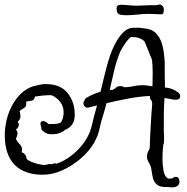

<svg xmlns="http://www.w3.org/2000/svg" viewBox="-20 -738 823 845"><path d="M730 86Q726 86 721.5 85.5Q717 85 713 85H709Q682 85 669.5 73.5Q657 62 653 45Q649 28 646.5 9.5Q644 -9 635 -22Q632 -27 629.5 -33.5Q627 -40 627 -49Q627 -63 633 -73Q639 -83 639 -88Q639 -103 640.5 -131Q642 -159 643.5 -187.5Q645 -216 646 -230Q647 -246 648.5 -263.5Q650 -281 650 -281Q649 -295 644 -298.5Q639 -302 640 -316Q591 -313 543.5 -304Q496 -295 449 -284L437 -241Q425 -207 418.5 -173.5Q412 -140 393 -108Q372 -72 335.5 -40.5Q299 -9 255.5 11Q212 31 168 31Q87 31 44 -13Q1 -57 1 -144Q1 -176 9.5 -211.5Q18 -247 36 -279Q54 -311 81.5 -334Q109 -357 146 -363Q154 -365 162.5 -366.5Q171 -368 181 -368Q246 -368 277.5 -328.5Q309 -289 309 -233Q309 -205 297 -189.5Q285 -174 266 -166Q244 -147 208 -147Q183 -147 170 -161Q160 -166 162 -178Q161 -179 161 -180Q161 -181 160 -182Q158 -190 158 -193Q158 -205 169 -205Q182 -205 192 -193Q194 -193 195 -192.5Q196 -192 197 -192Q208 -192 221 -192.5Q234 -193 245 -197Q260 -212 260 -244Q260 -270 245 -289.5Q230 -309 207 -319H201Q182 -319 168 -317.5Q154 -316 134 -313Q130 -297 119.5 -295Q109 -293 96 -291L95 -290Q97 -275 92.5 -269Q88 -263 81 -259.5Q74 -256 66 -249L67 -245Q70 -235 70 -226Q70 -214 60 -204L58 -202Q63 -194 63 -189Q63 -177 50 -168Q57 -161 57 -151Q57 -146 55 -140Q53 -134 50 -126L51 -124Q57 -113 67 -103Q77 -93 77 -79Q77 -76 76.5 -73.5Q76 -71 75 -68Q96 -61 97 -39L98 -38Q105 -31 120 -25Q135 -19 150.5 -15.5Q166 -12 176 -12Q182 -12 187.5 -14Q193 -16 199 -16Q206 -16 209 -15L210 -16Q221 -22 228 -17Q284 -37 327.5 -83.5Q371 -130 384 -185Q389 -208 395 -230Q401 -252 407 -274L370 -265Q360 -262 353.5 -269Q347 -276 347 -284Q347 -291 352 -296Q354 -305 363 -309Q390 -325 422 -334Q426 -348 429 -361Q432 -374 435 -387Q439 -403 446 -431Q453 -459 463.5 -490.5Q474 -522 489.5 -550.5Q505 -579 524.5 -597.5Q544 -616 569 -616Q581 -616 590 -616Q599 -616 606 -614Q646 -612 665.5 -592.5Q685 -573 693 -544.5Q701 -516 703 -487Q705 -474 705 -461.5Q705 -449 705 -437V-403Q705 -393 705.5 -380.5Q706 -368 706 -353Q721 -352 735.5 -347Q750 -342 763 -332Q773 -325 773 -315Q773 -299 754 -299Q743 -299 730.5 -302Q718 -305 704 -307Q703 -291 702 -275Q701 -259 701 -243V-158Q701 -156 701.5 -145.5Q702 -135 702 -124Q702 -116 701.5 -110Q701 -104 699 -103Q698 -96 696.5 -78Q695 -60 695 -39Q695 -11 700 14.5Q705 40 720 48H733Q738 48 741 45Q748 40 753 40Q767 40 769 55Q770 58 770 63Q770 70 764.5 77Q759 84 745 86Q741 87 737.5 86.5Q734 86 730 86ZM463 -342Q466 -342 469.5 -342.5Q473 -343 477 -343Q486 -348 492 -353.5Q498 -359 510 -359Q515 -359 519.5 -357.5Q524 -356 528 -354Q546 -354 566.5 -358.5Q587 -363 606 -363Q617 -363 628 -361.5Q639 -360 651 -358Q651 -371 651.5 -386.5Q652 -402 652 -418Q652 -447 649 -475L646 -482Q645 -485 639.5 -498Q634 -511 627.5 -528Q621 -545 615 -557Q595 -575 565 -575Q560 -575 558 -576Q548 -570 537.5 -556Q527 -542 519 -528.5Q511 -515 508 -508Q492 -468 482 -426Q472 -384 463 -342ZM535 -671Q513 -671 503 -676Q493 -681 493 -701Q493 -717 510 -717Q530 -717 546 -715Q562 -713 583 -713Q599 -713 611.5 -714Q624 -715 637 -715H664Q671 -715 675 -716.5Q679 -718 683 -718Q689 -718 695 -712Q701 -706 701 -697V-694Q701 -688 699 -681.5Q697 -675 688 -675Q674 -675 661 -676Q648 -677 636 -677Q611 -677 585.5 -674Q560 -671 535 -671Z"/></svg>

Font: Are You Serious
Style: Regular
Weight: 400
Designer: Robert E. Leuschke
Foundry: Robert E. Leuschke
Version: Version 1.100